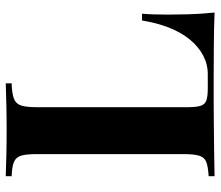

<svg xmlns="http://www.w3.org/2000/svg" viewBox="-68 -680 748 651"><g transform="rotate(-90 305.5 -354.0)"><path d="M349 -708V-688Q315 -687 297.5 -680.5Q280 -674 274 -656.5Q268 -639 268 -602V-94Q268 -63 272.5 -48Q277 -33 290.5 -28Q304 -23 331 -23H380Q414 -23 444 -39Q474 -55 498 -84.5Q522 -114 538 -155Q554 -196 562 -246H585Q582 -212 582 -158Q582 -135 583 -91Q584 -47 589 0Q538 -2 474 -2.5Q410 -3 360 -3Q335 -3 296 -3Q257 -3 212 -2.5Q167 -2 121 -1.5Q75 -1 34 0V-20Q66 -22 82 -28Q98 -34 103.5 -52Q109 -70 109 -106V-602Q109 -639 103.5 -656.5Q98 -674 81.5 -680.5Q65 -687 34 -688V-708Q59 -707 101.5 -706Q144 -705 192 -705Q236 -705 278.5 -706Q321 -707 349 -708Z"/></g></svg>

Font: Playfair Display
Style: Bold
Weight: 700
Designer: Claus Eggers Sørensen
Foundry: Claus Eggers Sørensen
Version: Version 1.203